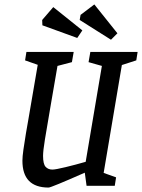

<svg xmlns="http://www.w3.org/2000/svg" viewBox="-20 -837 640 865"><path d="M529 -544 447 -58 503 -38 497 0H370L362 -59Q210 8 199 8Q81 8 81 -113Q81 -131 85.5 -163Q90 -195 97 -237Q104 -279 108 -300Q145 -512 150 -545L93 -565L99 -603H312L304 -557L239 -540L209 -366Q191 -262 182.5 -209.5Q174 -157 174 -135Q174 -98 185.5 -85.5Q197 -73 216 -73Q230 -73 275.5 -84Q321 -95 366 -108L439 -540L379 -557L387 -603H600L594 -565ZM339 -747 343 -770 405 -817 509 -687 480 -658ZM171 -723 170 -747 220 -805 351 -700 328 -666Z"/></svg>

Font: Grenze
Style: Italic
Weight: 400
Italic angle: -10°
Designer: Renata Polastri
Foundry: Omnibus-Type
Version: Version 1.002; ttfautohint (v1.8)